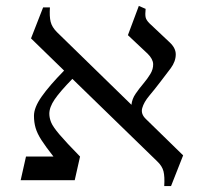

<svg xmlns="http://www.w3.org/2000/svg" viewBox="-20 -610 680 650"><path d="M50 0 68 -80H161Q135 -113 120.5 -135.5Q106 -158 100.5 -177Q95 -196 95 -218Q95 -246 121 -283Q147 -320 197 -371L85 -480L126 -585H149Q147 -554 151.5 -536Q156 -518 173 -501L454 -227L425 -255Q427 -275 439 -292.5Q451 -310 465 -326.5Q479 -343 489 -359.5Q499 -376 498.5 -393Q498 -410 480 -428L413 -491L450 -590L473 -580Q471 -561 473 -551.5Q475 -542 486 -531L555 -466Q575 -447 575 -426Q575 -402 558 -379Q541 -356 523 -333Q504 -308 485.5 -286Q467 -264 461.5 -244Q456 -224 474 -207L600 -84L559 20H536Q538 -12 533.5 -30Q529 -48 512 -64L225 -343Q183 -300 165 -273.5Q147 -247 147 -225Q147 -211 153 -196Q159 -181 181.5 -154.5Q204 -128 251 -80L233 0Z"/></svg>

Font: Bona Nova
Style: Regular
Weight: 400
Designer: Mateusz Machalski
Foundry: Capitalics
Version: Version 4.001; ttfautohint (v1.8.3)